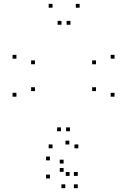

<svg xmlns="http://www.w3.org/2000/svg" viewBox="-20 -760 660 997"><path d="M386.8 10V-10H366.8V10ZM574.7 -258V-278H554.7V-258ZM574.7 -455.3V-475.3H554.7V-455.3ZM393.5 -720V-740H373.5V-720ZM252.8 -720V-740H232.8V-720ZM65.3 -455.3V-475.3H45.3V-455.3ZM65.3 -258V-278H45.3V-258ZM252.8 10V-10H232.8V10ZM161.5 -287V-307H141.5V-287ZM161.5 -426.3V-446.3H141.5V-426.3ZM299.2 -631.5V-651.5H279.2V-631.5ZM345.8 -631.5V-651.5H325.8V-631.5ZM478.5 -426.3V-446.3H458.5V-426.3ZM478.5 -287V-307H458.5V-287ZM343.2 -78.5V-98.5H323.2V-78.5ZM296.5 -78.5V-98.5H276.5V-78.5ZM239.2 166.7V146.7H219.2V166.7ZM319 217.2V197.2H299V217.2ZM383.7 217.2V197.2H363.7V217.2ZM383.7 153.3V133.3H363.7V153.3ZM341.3 153.3V133.3H321.3V153.3ZM310.3 132.3V112.3H290.3V132.3ZM310.3 89.2V69.2H290.3V89.2ZM386.8 10V-10H366.8V10ZM340 -9.7V-29.7H320V-9.7ZM239.2 72.8V52.8H219.2V72.8Z"/></svg>

Font: Monaspace Krypton Dots Var
Style: Regular
Weight: 400
Designer: Riley Cran and the Lettermatic Team
Version: Version 1.100 (Monaspace Krypton Dots)